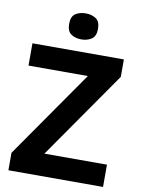

<svg xmlns="http://www.w3.org/2000/svg" viewBox="-99 -994 778 1061"><g transform="rotate(10 289.5 -464.0)"><path d="M555 0H24V-98L366 -589H33V-714H546V-616L204 -125H555ZM295 -928Q328 -928 352 -912.5Q376 -897 376 -855Q376 -814 352 -798Q328 -782 295 -782Q261 -782 237.5 -798Q214 -814 214 -855Q214 -897 237.5 -912.5Q261 -928 295 -928Z"/></g></svg>

Font: Noto Sans Tai Tham
Style: Bold
Weight: 700
Designer: Monotype Design Team 2013. Revised by David WIlliams 2020
Foundry: Monotype Imaging Inc.
Version: Version 2.002; ttfautohint (v1.8.4.7-5d5b)